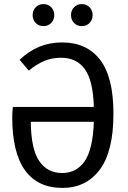

<svg xmlns="http://www.w3.org/2000/svg" viewBox="-20 -909 626 941"><path d="M536 -352Q536 -167 469 -77.5Q402 12 286 12Q165 12 102.5 -74.5Q40 -161 40 -334Q40 -358 43 -385H440Q436 -515 395.5 -570.5Q355 -626 279 -626Q234 -626 196.5 -610Q159 -594 121 -563L76 -616Q122 -659 172.5 -680Q223 -701 285 -701Q405 -701 470.5 -616Q536 -531 536 -352ZM440 -312H131Q132 -179 172 -120Q212 -61 284 -61Q355 -61 395 -119Q435 -177 440 -312ZM246 -835Q246 -812 231 -796.5Q216 -781 193 -781Q170 -781 155 -796.5Q140 -812 140 -835Q140 -858 155 -873.5Q170 -889 193 -889Q216 -889 231 -873.5Q246 -858 246 -835ZM434 -835Q434 -812 419 -796.5Q404 -781 381 -781Q358 -781 343 -796.5Q328 -812 328 -835Q328 -858 343 -873.5Q358 -889 381 -889Q404 -889 419 -873.5Q434 -858 434 -835Z"/></svg>

Font: Fira Sans Condensed
Style: Regular
Weight: 400
Width: 3
Designer: bBox Type GmbH & Carrois Corporate GbR & Edenspiekermann AG
Foundry: bBox Type GmbH & Carrois Corporate GbR & Edenspiekermann AG
Version: Version 4.301